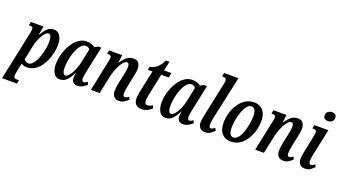

<svg xmlns="http://www.w3.org/2000/svg" viewBox="-93 -1449 4193 2376"><g transform="rotate(20 2003.5 -261.0)"><path d="M116 -395Q120 -416 122.5 -430Q125 -444 125 -454Q125 -475 114 -482Q103 -489 82 -489H69L79 -536H246L225 -424H230Q259 -476 294 -511Q329 -546 382 -546Q432 -546 462 -503.5Q492 -461 492 -381Q492 -334 481 -281Q470 -228 448.5 -177.5Q427 -127 395 -85Q363 -43 320.5 -17.5Q278 8 226 9Q181 11 146 -13Q146 -5 143.5 9Q141 23 138 35L126 98Q122 115 119.5 128.5Q117 142 117 157Q117 180 129 186.5Q141 193 162 193H187L178 240H-18ZM222 -43Q250 -43 273.5 -66Q297 -89 316 -126.5Q335 -164 348.5 -209Q362 -254 369 -298.5Q376 -343 376 -379Q376 -416 368 -446.5Q360 -477 335 -477Q315 -477 294 -455.5Q273 -434 255 -400.5Q237 -367 223.5 -330Q210 -293 204 -261L165 -76Q172 -65 187.5 -54Q203 -43 222 -43Z M654 10Q601 10 574 -37Q547 -84 547 -154Q547 -202 559 -255.5Q571 -309 593.5 -360.5Q616 -412 648.5 -454Q681 -496 722.5 -521Q764 -546 814 -546Q846 -546 876.5 -535.5Q907 -525 924 -511L966 -535H1007L940 -218Q938 -207 933.5 -185Q929 -163 925 -140.5Q921 -118 921 -104Q921 -59 948 -59Q960 -59 970 -65.5Q980 -72 994 -82L1010 -47Q989 -29 958.5 -9.5Q928 10 885 10Q851 10 831 -11Q811 -32 811 -70Q811 -89 813.5 -103.5Q816 -118 819 -133H815Q784 -67 747.5 -28.5Q711 10 654 10ZM705 -59Q723 -59 743 -79Q763 -99 781.5 -132Q800 -165 815 -205.5Q830 -246 838 -288L874 -459Q867 -475 853 -483Q839 -491 823 -491Q793 -491 768 -468Q743 -445 723.5 -406.5Q704 -368 691 -323Q678 -278 671 -233.5Q664 -189 664 -154Q664 -103 675.5 -81Q687 -59 705 -59Z M1433 10Q1389 10 1366.5 -18.5Q1344 -47 1345 -92Q1345 -115 1349 -144Q1353 -173 1362 -219L1380 -299Q1383 -312 1387.5 -334.5Q1392 -357 1395.5 -380Q1399 -403 1399 -421Q1399 -439 1393.5 -456Q1388 -473 1368 -473Q1347 -473 1325.5 -449Q1304 -425 1284.5 -388.5Q1265 -352 1251 -311.5Q1237 -271 1230 -239L1179 0H1064L1148 -401Q1151 -415 1153.5 -430Q1156 -445 1156 -456Q1156 -475 1144.5 -482Q1133 -489 1113 -489H1100L1110 -536H1281L1269 -434H1273Q1309 -490 1345.5 -517.5Q1382 -545 1430 -545Q1481 -545 1500.5 -513.5Q1520 -482 1520 -440Q1520 -414 1513 -380Q1506 -346 1501 -319L1478 -208Q1472 -177 1467.5 -149.5Q1463 -122 1463 -101Q1463 -59 1488 -59Q1510 -59 1538 -82L1555 -51Q1536 -30 1506 -10Q1476 10 1433 10Z M1728 10Q1685 10 1657.5 -16.5Q1630 -43 1630 -93Q1630 -115 1634 -142.5Q1638 -170 1642 -191L1703 -474H1641L1651 -519Q1686 -519 1730.5 -550.5Q1775 -582 1814 -659H1859L1833 -536H1930L1917 -474H1819L1760 -196Q1754 -170 1751 -147.5Q1748 -125 1748 -109Q1748 -60 1785 -60Q1802 -60 1819 -67Q1836 -74 1850 -84L1866 -47Q1839 -22 1806 -6Q1773 10 1728 10Z M2046 10Q1993 10 1966 -37Q1939 -84 1939 -154Q1939 -202 1951 -255.5Q1963 -309 1985.5 -360.5Q2008 -412 2040.5 -454Q2073 -496 2114.5 -521Q2156 -546 2206 -546Q2238 -546 2268.5 -535.5Q2299 -525 2316 -511L2358 -535H2399L2332 -218Q2330 -207 2325.5 -185Q2321 -163 2317 -140.5Q2313 -118 2313 -104Q2313 -59 2340 -59Q2352 -59 2362 -65.5Q2372 -72 2386 -82L2402 -47Q2381 -29 2350.5 -9.5Q2320 10 2277 10Q2243 10 2223 -11Q2203 -32 2203 -70Q2203 -89 2205.5 -103.5Q2208 -118 2211 -133H2207Q2176 -67 2139.5 -28.5Q2103 10 2046 10ZM2097 -59Q2115 -59 2135 -79Q2155 -99 2173.5 -132Q2192 -165 2207 -205.5Q2222 -246 2230 -288L2266 -459Q2259 -475 2245 -483Q2231 -491 2215 -491Q2185 -491 2160 -468Q2135 -445 2115.5 -406.5Q2096 -368 2083 -323Q2070 -278 2063 -233.5Q2056 -189 2056 -154Q2056 -103 2067.5 -81Q2079 -59 2097 -59Z M2568 10Q2523 10 2500 -17Q2477 -44 2477 -84Q2477 -111 2484.5 -153Q2492 -195 2504 -248L2584 -625Q2591 -657 2591 -679Q2591 -699 2579 -706Q2567 -713 2547 -713H2532L2543 -760H2731L2612 -214Q2606 -187 2601 -155Q2596 -123 2596 -103Q2596 -59 2621 -59Q2632 -59 2644.5 -66Q2657 -73 2672 -84L2689 -53Q2669 -32 2640.5 -11Q2612 10 2568 10Z M2906 10Q2835 10 2790.5 -38.5Q2746 -87 2746 -184Q2746 -241 2763 -304Q2780 -367 2814.5 -422Q2849 -477 2900.5 -511.5Q2952 -546 3021 -546Q3065 -546 3101 -526Q3137 -506 3158 -463.5Q3179 -421 3179 -353Q3179 -309 3168.5 -259.5Q3158 -210 3136.5 -162.5Q3115 -115 3082.5 -76Q3050 -37 3006 -13.5Q2962 10 2906 10ZM2922 -49Q2950 -49 2973 -72Q2996 -95 3013 -132Q3030 -169 3041.5 -213Q3053 -257 3059 -300Q3065 -343 3065 -377Q3065 -437 3048.5 -462.5Q3032 -488 3005 -488Q2977 -488 2954.5 -466Q2932 -444 2915 -407Q2898 -370 2885.5 -326.5Q2873 -283 2867 -239Q2861 -195 2861 -160Q2861 -100 2877.5 -74.5Q2894 -49 2922 -49Z M3597 10Q3553 10 3530.5 -18.5Q3508 -47 3509 -92Q3509 -115 3513 -144Q3517 -173 3526 -219L3544 -299Q3547 -312 3551.5 -334.5Q3556 -357 3559.5 -380Q3563 -403 3563 -421Q3563 -439 3557.5 -456Q3552 -473 3532 -473Q3511 -473 3489.5 -449Q3468 -425 3448.5 -388.5Q3429 -352 3415 -311.5Q3401 -271 3394 -239L3343 0H3228L3312 -401Q3315 -415 3317.5 -430Q3320 -445 3320 -456Q3320 -475 3308.5 -482Q3297 -489 3277 -489H3264L3274 -536H3445L3433 -434H3437Q3473 -490 3509.5 -517.5Q3546 -545 3594 -545Q3645 -545 3664.5 -513.5Q3684 -482 3684 -440Q3684 -414 3677 -380Q3670 -346 3665 -319L3642 -208Q3636 -177 3631.5 -149.5Q3627 -122 3627 -101Q3627 -59 3652 -59Q3674 -59 3702 -82L3719 -51Q3700 -30 3670 -10Q3640 10 3597 10Z M3950 -640Q3925 -640 3908 -652Q3891 -664 3891 -691Q3891 -728 3913.5 -745Q3936 -762 3966 -762Q3990 -762 4007.5 -750Q4025 -738 4025 -710Q4025 -672 4001.5 -656Q3978 -640 3950 -640ZM3884 10Q3839 10 3816.5 -16.5Q3794 -43 3794 -83Q3794 -111 3801 -154.5Q3808 -198 3819 -245L3851 -400Q3859 -436 3859 -456Q3859 -476 3848.5 -482.5Q3838 -489 3817 -489H3803L3812 -536H3997L3928 -214Q3922 -184 3917 -153.5Q3912 -123 3912 -103Q3912 -59 3938 -59Q3950 -59 3962 -66Q3974 -73 3988 -84L4005 -53Q3985 -32 3956.5 -11Q3928 10 3884 10Z"/></g></svg>

Font: Noto Serif ExtraCondensed SemiBold
Style: Italic
Weight: 600
Width: 2
Italic angle: -12°
Designer: Monotype Design Team
Foundry: Monotype Imaging Inc.
Version: Version 2.013